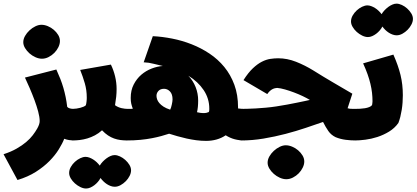

<svg xmlns="http://www.w3.org/2000/svg" viewBox="-93 -782 2323 1069"><path d="M240.7 -553.7Q240.7 -537.1 232.2 -519.5Q223.6 -502 209.7 -487.8Q195.8 -473.6 177.7 -464.4Q159.7 -455.1 140.6 -455.1Q123 -455.1 104.5 -463.4Q85.9 -471.7 71 -484.9Q56.2 -498 46.4 -514.4Q36.6 -530.8 36.6 -546.9Q36.6 -564.5 46.4 -581.8Q56.2 -599.1 71.3 -613Q86.4 -627 104 -635.5Q121.6 -644 137.7 -644Q154.8 -644 173.1 -636.5Q191.4 -628.9 206.3 -616.2Q221.2 -603.5 231 -587.4Q240.7 -571.3 240.7 -553.7ZM316.4 0Q306.6 0 292.7 -2Q278.8 -3.9 264.6 -9.3Q254.4 17.1 234.1 49.8Q213.9 82.5 182.4 114.5Q150.9 146.5 106.9 174.6Q63 202.6 4.4 220.2L-73.2 76.7Q-31.2 63 -0.5 45.4Q30.3 27.8 52.5 9Q74.7 -9.8 89.4 -29.1Q104 -48.3 114.3 -66.4Q120.6 -77.6 124.3 -88.1Q127.9 -98.6 127.9 -107.9Q127.9 -129.9 119.6 -160.9Q111.3 -191.9 98.9 -225.3Q86.4 -258.8 72.3 -291.5Q58.1 -324.2 45.9 -350.1L220.7 -395Q232.9 -368.2 242.7 -343.3Q252.4 -318.4 259.8 -293.2Q267.1 -268.1 272.5 -241.9Q277.8 -215.8 281.2 -187Q286.6 -180.7 296.6 -178.2Q306.6 -175.8 316.4 -175.8Z M311.5 0Q301.3 0 290.8 -5.1Q280.3 -10.3 272 -18.6V-157.7Q277.8 -165 289.1 -170.4Q300.3 -175.8 311.5 -175.8Q321.3 -175.8 332.8 -177.5Q344.2 -179.2 354.5 -181.9Q364.7 -184.6 372.8 -188.2Q380.9 -191.9 384.8 -195.8Q386.2 -199.7 387.2 -205.3Q388.2 -210.9 388.9 -217.3Q389.6 -223.6 389.9 -229.2Q390.1 -234.9 390.1 -238.8Q390.1 -280.3 379.2 -318.1Q368.2 -356 353.5 -392.6L524.4 -422.4Q539.6 -391.1 547.9 -356.4Q556.2 -321.8 556.2 -286.1Q556.2 -264.6 554 -243.4Q551.8 -222.2 547.4 -196.3Q555.2 -190.4 564.7 -186.3Q574.2 -182.1 583.7 -179.9Q593.3 -177.7 601.8 -176.8Q610.4 -175.8 616.2 -175.8V0Q595.7 0 577.4 -2.4Q559.1 -4.9 542 -11Q524.9 -17.1 508.3 -28.1Q491.7 -39.1 475.1 -56.6Q456.5 -39.6 435.5 -28.6Q414.6 -17.6 393.1 -11.2Q371.6 -4.9 350.6 -2.4Q329.6 0 311.5 0ZM386.2 267.6Q371.1 267.6 354.5 259.5Q337.9 251.5 324 239Q310.1 226.6 301 211.2Q292 195.8 292 181.2Q292 163.6 301.3 147.5Q310.5 131.3 324.2 118.9Q337.9 106.4 353.8 98.9Q369.6 91.3 383.3 91.3Q393.1 91.3 404.1 95.2Q415 99.1 425.5 105.7Q436 112.3 445.6 121.3Q455.1 130.4 462.4 140.1Q468.8 128.9 478.8 118.4Q488.8 107.9 500 99.6Q511.2 91.3 522.9 86.4Q534.7 81.5 545.4 81.5Q559.1 81.5 575 88.9Q590.8 96.2 604.5 108.4Q618.2 120.6 627.4 135.7Q636.7 150.9 636.7 166.5Q636.7 181.2 628.7 197.3Q620.6 213.4 607.4 226.8Q594.2 240.2 578.1 249Q562 257.8 545.9 257.8Q535.2 257.8 523.9 253.9Q512.7 250 502.2 243.2Q491.7 236.3 482.7 227.5Q473.6 218.8 466.8 209Q460.9 220.2 451.9 230.7Q442.9 241.2 432.1 249.3Q421.4 257.3 409.7 262.5Q397.9 267.6 386.2 267.6Z M1038.1 -152.3Q1050.8 -152.3 1057.4 -154.1Q1064 -155.8 1069.3 -158.2Q1071.8 -162.6 1072 -167.2Q1072.3 -171.9 1072.3 -177.2Q1072.3 -233.4 1041 -280.3Q1009.8 -327.1 955.6 -360.4Q981.9 -333 996.1 -297.4Q1010.3 -261.7 1010.3 -222.2Q1010.3 -184.1 1003.9 -157.2Q1013.7 -154.8 1022.5 -153.6Q1031.2 -152.3 1038.1 -152.3ZM867.7 -228.5Q867.7 -257.8 853.5 -272.7Q839.4 -287.6 820.3 -287.6Q800.3 -287.6 789.3 -275.9Q778.3 -264.2 778.3 -248.5Q778.3 -239.7 781.7 -229.2Q785.2 -218.8 793.9 -208.3Q802.7 -197.8 817.4 -188.2Q832 -178.7 854.5 -171.4Q856.9 -176.3 859.4 -183.8Q861.8 -191.4 863.5 -199.5Q865.2 -207.5 866.5 -215.3Q867.7 -223.1 867.7 -228.5ZM637.7 -175.8Q642.6 -175.8 646.5 -176.8Q641.1 -190.9 637.9 -204.3Q634.8 -217.8 634.8 -236.8Q634.8 -279.3 651.4 -311.5Q668 -343.8 693.8 -366Q719.7 -388.2 751.5 -400.4Q783.2 -412.6 813.5 -414.6Q788.1 -419.9 761.7 -427Q735.4 -434.1 707 -435.1L757.8 -580.6Q810.1 -578.1 865.7 -567.1Q921.4 -556.2 974.1 -535.4Q1026.9 -514.6 1073.7 -483.4Q1120.6 -452.1 1156 -408.9Q1191.4 -365.7 1211.9 -309.8Q1232.4 -253.9 1232.4 -184.1V-178.2Q1241.7 -176.8 1251 -176.3Q1260.3 -175.8 1268.1 -175.8V0Q1239.3 0 1213.9 -6.6Q1188.5 -13.2 1163.6 -28.8Q1140.6 -13.2 1113 -5.4Q1085.4 2.4 1054.7 2.4Q1027.3 2.4 1000 -1.2Q972.7 -4.9 946 -10.7Q919.4 -16.6 894.8 -23.7Q870.1 -30.8 848.6 -37.6Q829.6 -31.2 805.9 -24.7Q782.2 -18.1 752.9 -12.5Q723.6 -6.8 688.5 -3.4Q653.3 0 611.3 0Q602.5 0 592 -1Q581.5 -2 571.3 -3.9Q561 -5.9 552.5 -9Q543.9 -12.2 538.6 -16.6V-159.2Q542 -162.6 549.6 -165.8Q557.1 -168.9 567.1 -171.1Q577.1 -173.3 588.4 -174.6Q599.6 -175.8 611.3 -175.8Z M1601.1 117.2Q1601.1 133.8 1592.5 151.4Q1584 168.9 1570.1 183.1Q1556.2 197.3 1538.1 206.5Q1520 215.8 1501 215.8Q1483.4 215.8 1464.8 207.5Q1446.3 199.2 1431.4 186Q1416.5 172.9 1406.7 156.5Q1397 140.1 1397 124Q1397 106.4 1406.7 89.1Q1416.5 71.8 1431.6 57.9Q1446.8 43.9 1464.4 35.4Q1481.9 26.9 1498 26.9Q1515.1 26.9 1533.4 34.4Q1551.8 42 1566.7 54.7Q1581.5 67.4 1591.3 83.5Q1601.1 99.6 1601.1 117.2ZM1251.5 0Q1242.2 0 1231.4 -4.6Q1220.7 -9.3 1212.4 -17.6V-157.7Q1218.3 -165 1229.2 -170.4Q1240.2 -175.8 1251.5 -175.8Q1262.2 -175.8 1283.2 -176.3Q1304.2 -176.8 1330.6 -178.2Q1356.9 -179.7 1386.7 -182.4Q1416.5 -185.1 1445.3 -189.5Q1476.6 -194.3 1505.9 -199.7Q1535.2 -205.1 1559.8 -210.2Q1584.5 -215.3 1603.3 -219.2Q1622.1 -223.1 1632.3 -225.6Q1616.2 -235.4 1592.8 -246.6Q1569.3 -257.8 1543.9 -267.3Q1518.6 -276.9 1493.9 -283.9Q1469.2 -291 1450.2 -292.5Q1444.8 -292 1438.5 -290.8Q1432.1 -289.6 1425 -286.1Q1418 -282.7 1410.4 -276.1Q1402.8 -269.5 1395 -258.3L1262.7 -335.9Q1289.1 -377.4 1314.7 -401.6Q1340.3 -425.8 1364.7 -438.2Q1389.2 -450.7 1412.1 -454.1Q1435.1 -457.5 1455.6 -457.5Q1505.9 -457.5 1555.4 -438Q1605 -418.5 1652.3 -389.2Q1707.5 -354.5 1760.7 -323.5Q1814 -292.5 1868.7 -260.3L1844.2 -185.1L1842.3 -179.2Q1845.7 -178.7 1847.7 -178.2Q1849.6 -177.7 1851.6 -177.2Q1853.5 -176.8 1855.7 -176.5Q1857.9 -176.3 1861.8 -176.3Q1865.7 -176.3 1868.2 -176Q1870.6 -175.8 1873 -175.8Q1875.5 -175.8 1878.4 -175.8Q1881.3 -175.8 1886.2 -175.8V0Q1858.9 0 1830.8 -3.7Q1802.7 -7.3 1775.9 -18.1Q1750.5 -30.3 1735.1 -52.5Q1719.7 -74.7 1705.6 -103Q1663.6 -88.4 1610.1 -70.3Q1556.6 -52.2 1497.1 -36.6Q1437.5 -21 1374.8 -10.5Q1312 0 1251.5 0Z M1883.8 0Q1873.5 0 1863 -5.1Q1852.5 -10.3 1844.2 -18.6V-157.7Q1850.1 -165 1861.3 -170.4Q1872.6 -175.8 1883.8 -175.8Q1897 -175.8 1911.4 -176.5Q1925.8 -177.2 1939 -179.4Q1952.1 -181.6 1962.6 -185.8Q1973.1 -189.9 1978.5 -196.8Q1979.5 -202.1 1980.2 -208.3Q1981 -214.4 1981 -218.3Q1981 -241.7 1978.3 -265.4Q1975.6 -289.1 1969.5 -314.9Q1963.4 -340.8 1953.4 -368.9Q1943.4 -397 1928.7 -429.2L2097.2 -478Q2110.8 -447.3 2120.6 -419.4Q2130.4 -391.6 2137 -364.5Q2143.6 -337.4 2146.7 -309.6Q2149.9 -281.7 2149.9 -251.5Q2149.9 -231.9 2148.4 -211.4Q2147 -190.9 2143.8 -170.9Q2140.6 -150.9 2136 -132.1Q2131.3 -113.3 2125 -97.2Q2104 -67.9 2073 -49.1Q2042 -30.3 2008.1 -19.3Q1974.1 -8.3 1941.2 -4.2Q1908.2 0 1883.8 0ZM1955.6 -575.7Q1940.4 -575.7 1923.8 -583.7Q1907.2 -591.8 1893.3 -604.2Q1879.4 -616.7 1870.4 -632.1Q1861.3 -647.5 1861.3 -662.1Q1861.3 -679.7 1870.6 -695.8Q1879.9 -711.9 1893.6 -724.4Q1907.2 -736.8 1923.1 -744.4Q1939 -752 1952.6 -752Q1962.4 -752 1973.4 -748Q1984.4 -744.1 1994.9 -737.5Q2005.4 -731 2014.9 -721.9Q2024.4 -712.9 2031.7 -703.1Q2038.1 -714.4 2048.1 -724.9Q2058.1 -735.4 2069.3 -743.7Q2080.6 -752 2092.3 -756.8Q2104 -761.7 2114.7 -761.7Q2128.4 -761.7 2144.3 -754.4Q2160.2 -747.1 2173.8 -734.9Q2187.5 -722.7 2196.8 -707.5Q2206.1 -692.4 2206.1 -676.8Q2206.1 -662.1 2198 -646Q2189.9 -629.9 2176.8 -616.5Q2163.6 -603 2147.5 -594.2Q2131.3 -585.4 2115.2 -585.4Q2104.5 -585.4 2093.3 -589.4Q2082 -593.3 2071.5 -600.1Q2061 -606.9 2052 -615.7Q2043 -624.5 2036.1 -634.3Q2030.3 -623 2021.2 -612.5Q2012.2 -602.1 2001.5 -594Q1990.7 -585.9 1979 -580.8Q1967.3 -575.7 1955.6 -575.7Z"/></svg>

Font: DimaFred
Style: Bold
Weight: 800
Designer: R.Balvardi
Foundry: R.Balvardi (r.balvardi@gmail.com)
Version: Version 1.00;August 2, 2018;FontCreator 11.5.0.2427 64-bit